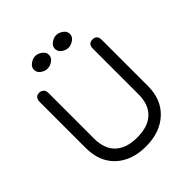

<svg xmlns="http://www.w3.org/2000/svg" viewBox="-216 -928 1076 1076"><g transform="rotate(-45 321.5 -390.0)"><path d="M298.8 -739.3Q298.8 -717.8 278.8 -703.6Q258.8 -689.5 238.3 -689.5Q217.8 -689.5 198.7 -703.6Q179.7 -717.8 179.7 -739.3Q179.7 -760.7 199.7 -774.9Q219.7 -789.1 239.3 -789.1Q258.8 -789.1 278.8 -774.9Q298.8 -760.7 298.8 -739.3ZM464.8 -739.3Q464.8 -717.8 444.8 -703.6Q424.8 -689.5 404.3 -689.5Q383.8 -689.5 364.7 -703.6Q345.7 -717.8 345.7 -739.3Q345.7 -760.7 365.7 -774.9Q385.7 -789.1 405.3 -789.1Q424.8 -789.1 444.8 -774.9Q464.8 -760.7 464.8 -739.3ZM497.1 -588.9Q497.1 -627.9 532.2 -627.9Q567.4 -627.9 567.4 -587.9V-224.6Q567.4 -116.2 499.5 -53.7Q431.6 8.8 320.3 8.8Q209 8.8 142.1 -53.2Q75.2 -115.2 75.2 -224.6V-587.9Q75.2 -627.9 110.4 -627.9Q124 -627.9 134.8 -618.7Q145.5 -609.4 145.5 -588.9V-227.5Q145.5 -147.5 190.4 -104.5Q235.4 -61.5 321.3 -61.5Q407.2 -61.5 452.1 -104.5Q497.1 -147.5 497.1 -227.5Z"/></g></svg>

Font: Jura
Style: DemiBold
Weight: 600
Version: Version 2.5